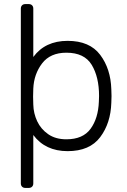

<svg xmlns="http://www.w3.org/2000/svg" viewBox="-20 -730 621 940"><path d="M143 168Q143 178 137 184Q131 190 121 190H104Q94 190 88 184Q82 178 82 168V-688Q82 -698 88 -704Q94 -710 104 -710H121Q131 -710 137 -704Q143 -698 143 -688V-451Q201 -530 311 -530Q419 -530 470.5 -461.5Q522 -393 525 -293Q526 -283 526 -260Q526 -237 525 -227Q522 -127 470.5 -58.5Q419 10 311 10Q202 10 143 -69ZM305 -48Q386 -48 423.5 -99.5Q461 -151 464 -232Q465 -242 465 -260Q465 -353 429 -412.5Q393 -472 305 -472Q226 -472 186 -419.5Q146 -367 143 -296L142 -257L143 -218Q144 -175 162 -136.5Q180 -98 216 -73Q252 -48 305 -48Z"/></svg>

Font: Hezaedrus Light
Style: Regular
Weight: 300
Designer: Hubert & Fischer
Foundry: Hubert & Fischer
Version: Version 1.10;September 3, 2019;FontCreator 11.5.0.2425 64-bi